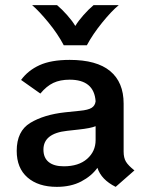

<svg xmlns="http://www.w3.org/2000/svg" viewBox="-20 -715 570 747"><path d="M503 -52 430 12Q374 -16 359 -62Q336 -30 296 -9Q256 12 201 12Q129 12 87 -24.5Q45 -61 45 -128Q45 -205 98 -237Q151 -269 233 -278L291 -284Q323 -287 336.5 -295.5Q350 -304 352 -321Q346 -405 251 -405Q214 -405 187.5 -392.5Q161 -380 137 -351L62 -404Q89 -441 134 -461.5Q179 -482 251 -482Q356 -482 408.5 -438.5Q461 -395 461 -312V-125Q461 -101 470 -86Q479 -71 503 -52ZM352 -170V-224Q333 -216 286 -211L241 -206Q149 -196 149 -133Q149 -101 169.5 -84.5Q190 -68 228 -68Q286 -68 319 -97Q352 -126 352 -170ZM105 -695H202Q221 -679 241 -656.5Q261 -634 273 -614Q285 -634 305 -656.5Q325 -679 344 -695H442Q414 -672 377.5 -627Q341 -582 318 -539H228Q205 -583 168.5 -627.5Q132 -672 105 -695Z"/></svg>

Font: KoHo SemiBold
Style: Regular
Weight: 600
Designer: Cadson Demak & Katatrad Team
Foundry: Cadson Demak Co.,Ltd.
Version: Version 1.000; ttfautohint (v1.6)